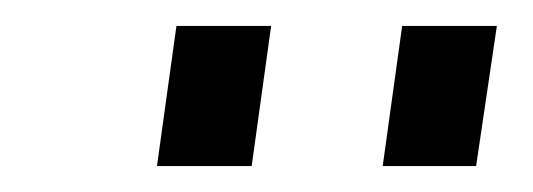

<svg xmlns="http://www.w3.org/2000/svg" viewBox="-20 -717 411 148"><path d="M275 -589 290 -697H363L347 -589ZM101 -589 116 -697H189L174 -589Z"/></svg>

Font: Hanken Grotesk Light
Style: Italic
Weight: 300
Italic angle: -8°
Designer: Alfredo Marco Pradil
Foundry: Hanken Design Co.
Version: Version 3.013